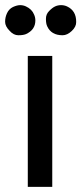

<svg xmlns="http://www.w3.org/2000/svg" viewBox="-34 -724 315 744"><path d="M168.5 -507.3V0H73.7V-507.3ZM208.5 -587.4Q164.6 -587.4 148.9 -622.1Q144 -632.3 144 -650.4Q143.6 -668.5 156.2 -681.2Q168.9 -694.3 179.7 -699.2Q190.4 -704.1 202.6 -704.1Q214.8 -704.1 225.6 -699.2Q261.7 -682.6 261.2 -638.7Q261.7 -620.6 244.1 -604Q226.6 -587.4 208.5 -587.4ZM103 -644.5Q103 -608.4 66.4 -591.8Q55.7 -587.4 37.1 -587.4Q18.6 -587.4 3.4 -604.5Q-14.2 -622.1 -14.2 -639.6Q-14.2 -657.2 -6.8 -672.9Q0.5 -689 16.1 -696.8Q32.2 -704.1 43.9 -704.1Q55.7 -704.1 66.4 -699.2Q89.8 -688.5 98.1 -667.5Q103 -656.7 103 -644.5Z"/></svg>

Font: Lato-Medium
Style: Regular
Weight: 500
Designer: Lukasz Dziedzic
Foundry: tyPoland Lukasz Dziedzic
Version: Version 2.006; 2014-01-15